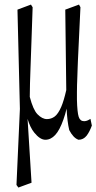

<svg xmlns="http://www.w3.org/2000/svg" viewBox="-20 -576 428 853"><path d="M329.1 44.9H328.1L327.6 44.4Q305.7 36.6 287.6 2Q278.8 -34.7 275.9 -93.3Q269.5 -66.4 261.7 -44.9Q245.1 2.4 225.3 23.7Q205.6 44.9 181.6 44.9Q157.7 44.9 131.8 12.7Q113.8 -9.8 102.5 -47.9L120.1 235.8L61.5 257.3L59.6 254.4L54.2 247.1L53.2 245.6L68.4 -92.3L57.6 -533.2L117.7 -555.7L119.6 -552.2L124 -545.4L125 -543.9Q121.6 -454.1 119.6 -387.5Q117.7 -320.8 115.2 -263.7Q112.8 -206.5 112.3 -145.5Q127.4 -87.9 146.5 -68.4Q167.5 -46.9 188.5 -46.9Q207.5 -46.9 222.9 -58.3Q238.3 -69.8 252 -101.1Q263.7 -128.4 274.4 -175.8L270 -533.2L331.1 -555.7L333 -551.8L336.9 -544.9L337.4 -543.9L330.1 -389.6Q327.1 -331.5 326.2 -307.1Q325.2 -282.7 324.7 -267.6Q324.2 -252.4 323.7 -238Q323.2 -223.6 322.8 -212.2Q322.3 -200.7 322.3 -200.2Q321.8 -176.8 321.8 -166.5V-133.3Q323.2 -76.7 329.6 -57.1Q335.9 -37.6 353.5 -37.6Q364.7 -37.6 376 -44.4L381.8 -47.9L383.3 -41L387.7 -20L388.2 -18.6Q378.4 8.8 365.2 26.4Q350.6 44.9 329.1 44.9Z"/></svg>

Font: Scarab Serif
Style: Condensed-Light
Weight: 300
Designer: John Roberts
Foundry: Scarab
Version: 1.0